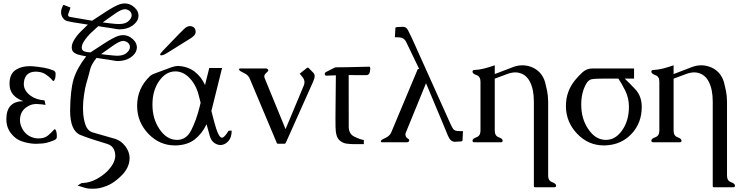

<svg xmlns="http://www.w3.org/2000/svg" viewBox="-20 -852 4449 1150"><path d="M195.8 9.3Q165 9.3 128.4 -0.2Q91.8 -9.8 71.3 -27.3Q18.6 -70.8 18.1 -134.8V-138.7Q18.1 -245.1 119.6 -246.1Q37.6 -275.4 37.1 -347.7V-350.6Q37.1 -411.1 76.7 -435.1Q110.4 -455.6 157.7 -455.6Q166.5 -455.6 175.3 -455.1Q210.4 -452.1 242.4 -446.5Q274.4 -440.9 298.3 -430.7Q311.5 -425.3 313 -413.6V-408.7Q313 -389.6 309.6 -379.9Q304.7 -366.7 299.8 -366.7Q297.9 -366.7 295.9 -368.7Q292.5 -372.6 284.7 -381.3Q271 -395.5 250.2 -408.7Q229.5 -421.9 195.3 -422.9H193.8Q157.7 -422.9 139.2 -401.4Q123 -381.3 122.6 -349.1Q122.6 -307.6 164.6 -277.8Q198.2 -253.9 246.6 -251L252.9 -223.6Q228.5 -228 201.2 -229H197.8Q171.9 -229 151.4 -217.8Q114.7 -198.7 104 -163.6Q99.6 -148.4 99.6 -133.3Q99.6 -113.3 107.9 -92.8Q127 -47.4 170.4 -30.3Q187.5 -23.4 205.1 -22.9H210.9Q246.6 -22.9 267.6 -40.5Q289.6 -59.1 303.2 -75.2Q305.7 -78.1 308.1 -78.1Q314 -78.1 318.8 -57.6Q320.3 -49.3 320.3 -36.6V-29.8Q318.8 -18.6 305.7 -12.7Q281.7 -2.4 259 3.2Q236.3 8.8 195.8 9.3Z M506.3 -704.6 418.9 -718.3Q400.9 -721.2 384.3 -725.3Q367.7 -729.5 357.9 -742.7Q345.7 -759.3 345.7 -778.8Q345.7 -799.3 359.9 -823.2L401.9 -807.1Q398.4 -793.5 390.6 -773.4Q387.7 -767.1 387.7 -762.7Q387.7 -752.4 400.4 -750.5L531.7 -728Q556.6 -744.6 613 -781Q669.4 -817.4 697.8 -826.7Q712.9 -831.5 727.1 -831.5Q750.5 -831.5 771.5 -818.4Q804.7 -796.4 809.1 -765.6Q809.6 -761.7 809.6 -757.8Q809.6 -731 786.1 -709Q759.3 -683.1 717.3 -677.7Q707 -676.3 697.3 -676.3Q685.1 -676.3 673.8 -678.7Q653.3 -682.1 635.7 -685.1Q624 -686.5 604.5 -689.5Q585 -692.4 568.8 -695.3Q554.2 -683.1 527.3 -657.5Q500.5 -631.8 483.9 -606Q469.7 -584.5 469.7 -567.4Q469.7 -563.5 470.7 -559.6Q474.6 -539.6 522 -538.1Q546.4 -554.7 603 -591.1Q659.7 -627.4 687.5 -636.7Q702.6 -641.6 717.3 -641.6Q740.7 -641.6 761.7 -628.4Q794.9 -606.4 799.3 -575.7Q799.8 -571.8 799.8 -567.9Q799.8 -541 776.4 -519Q749 -493.2 707 -487.8Q697.3 -486.3 687.5 -486.3Q675.3 -486.3 664.1 -488.8Q643.6 -492.2 626 -495.1Q613.8 -496.6 594.2 -499.5Q574.7 -502.4 558.6 -505.4Q527.3 -466.8 520.3 -437.3Q513.2 -407.7 496.6 -350.6Q489.3 -326.7 482.9 -281.2Q477.1 -243.2 477.1 -204.1Q477.1 -196.8 477.5 -189.5Q478.5 -143.1 491.7 -105Q504.9 -66.9 537.6 -58.1L670.9 -20Q705.6 -8.8 730.5 23.7Q755.4 56.2 756.3 92.8V93.8Q756.3 148.9 711.9 195.3Q683.6 224.6 652.1 244.6Q620.6 264.6 575.2 274.9Q558.6 278.3 534.7 278.3Q525.4 278.3 514.6 277.8Q502 276.9 488.8 272.9L444.3 259.3L469.7 244.1H478Q520.5 241.2 558.1 220.7Q595.7 200.2 623 173.3Q664.6 130.4 669.9 89.8Q670.4 85 670.4 79.6Q670.4 60.5 661.6 41.5Q650.4 18.1 620.1 9.3Q524.9 -18.6 462.4 -43.2Q399.9 -67.9 399.9 -190.4Q401.4 -310.5 420.4 -376Q439.5 -441.4 496.1 -514.6L468.3 -520Q418.9 -529.3 412.1 -553.2Q409.7 -561 409.7 -568.8Q409.7 -586.4 419.9 -605.5Q434.6 -633.3 461.2 -660.4Q487.8 -687.5 506.3 -704.6ZM595.2 -717.8Q616.2 -714.4 669.9 -709Q681.6 -708 691.9 -708Q728 -708 746.1 -722.7Q768.6 -741.2 768.6 -759.8Q768.6 -764.2 767.6 -769Q760.7 -792 731.4 -796.9H728Q705.6 -796.9 661.1 -764.6Q612.3 -729 595.2 -717.8ZM585.4 -527.8Q606.4 -524.4 659.7 -519.5Q670.9 -518.1 680.7 -518.1Q717.8 -518.1 736.3 -533.2Q758.3 -551.3 758.3 -569.8Q758.3 -574.2 757.3 -579.1Q750.5 -602.1 721.2 -606.9H717.8Q695.8 -606.9 651.4 -574.7Q602.5 -539.1 585.4 -527.8Z M978.5 -533.2Q958 -520.5 945.8 -520.5Q944.3 -520.5 943.4 -521Q939 -521.5 939 -524.4Q939 -531.2 956.1 -548.8L1012.7 -607.4Q1024.4 -619.1 1054.9 -651.1Q1085.4 -683.1 1097.2 -689.9Q1106.9 -695.8 1117.2 -695.8Q1125 -695.8 1133.3 -692.4Q1151.9 -684.6 1151.9 -661.6Q1151.9 -648.4 1141.8 -638.4Q1131.8 -628.4 1122.1 -622.6ZM1045.9 -457Q1105 -454.1 1145.5 -423.1Q1186 -392.1 1208 -342.8Q1215.3 -372.1 1221.4 -396.7Q1227.5 -421.4 1233.4 -444.8H1310.1Q1299.3 -401.4 1288.8 -358.9Q1278.3 -316.4 1252.4 -212.4Q1248.5 -195.8 1246.1 -188Q1254.4 -155.8 1261.2 -128.9Q1268.1 -102.1 1274.4 -83Q1292.5 -27.3 1309.6 -27.3H1310.1Q1324.2 -27.8 1349.1 -68.8L1367.7 -69.8Q1367.7 -29.8 1349.1 -8.3Q1330.6 13.2 1307.1 16.1Q1303.7 16.6 1300.8 16.6Q1282.2 16.6 1264.2 4.4Q1243.2 -9.8 1235.4 -42Q1231.4 -56.6 1226.8 -73Q1222.2 -89.4 1217.3 -107.9Q1190.4 -51.8 1147.2 -17.6Q1104 16.6 1034.7 19H1028.3Q936 19 869.6 -49.8Q801.3 -120.6 801.3 -217.8V-219.2Q801.8 -324.7 879.9 -397.5Q889.2 -405.8 907 -412.1Q924.8 -418.5 960 -431.6Q980.5 -439.5 1005.9 -448.7Q1029.8 -457 1044.4 -457ZM1181.6 -236.8Q1177.2 -253.4 1173.1 -270Q1168.9 -286.6 1164.6 -301.3Q1147 -353.5 1112.8 -387.5Q1078.6 -421.4 1036.1 -424.3H1030.3Q974.6 -424.3 935.1 -369.6Q893.1 -311.5 893.1 -226.6V-224.6Q893.1 -141.1 934.6 -79.6Q976.1 -17.1 1035.2 -14.2H1041.5Q1095.7 -14.2 1125 -71.3Q1155.8 -131.3 1175.8 -212.4Q1179.7 -229 1181.6 -236.8Z M1565.9 -382.3 1690.4 -78.6 1799.8 -340.3Q1803.7 -350.1 1803.7 -359.4Q1803.7 -376.5 1790.5 -392.1L1774.9 -410.6L1817.4 -444.3Q1819.8 -446.8 1822.8 -446.8Q1826.2 -446.8 1830.1 -443.4L1856.4 -416.5Q1864.7 -407.7 1864.7 -395.5Q1864.7 -388.2 1861.8 -379.9Q1854 -357.4 1839.4 -326.7L1693.8 -1Q1691.4 3.9 1689 6.8Q1687 8.8 1684.1 8.8H1643.6Q1641.1 8.8 1638.7 6.3Q1637.2 4.4 1631.8 -10.3L1476.6 -379.4Q1468.8 -397.9 1453.1 -408.2Q1442.9 -414.6 1433.6 -418.7Q1424.3 -422.9 1418.5 -427.2Q1414.1 -429.7 1413.1 -433.1Q1411.6 -435.1 1411.6 -437Q1411.6 -438 1412.6 -439.5Q1414.1 -441.9 1418 -441.9H1573.7Q1577.6 -441.9 1581.1 -439.5Q1584.5 -437 1586.4 -433.1Q1586.9 -431.6 1586.9 -430.7Q1586.9 -426.3 1582 -422.4Q1566.4 -408.2 1564.9 -403.3Q1563 -399.4 1563 -395Q1563 -389.2 1565.9 -382.3Z M2068.4 -402.3 2068.8 -92.8Q2068.8 -49.8 2103.3 -33Q2137.7 -16.1 2159.2 -13.7V11.2H2093.3Q2074.7 10.7 2054.4 8.1Q2034.2 5.4 2014.6 -10.7Q1990.2 -31.2 1989.7 -92.3Q1989.3 -118.7 1989.3 -142.1Q1989.3 -173.3 1989.7 -199.7L1991.7 -400.9Q1955.6 -399.9 1937.5 -398.9H1935.1Q1925.8 -398.9 1925.3 -408.2V-409.2Q1925.3 -417 1934.1 -421.4Q1943.4 -425.3 1973.6 -441.4Q1979.5 -444.3 1981.9 -445.8Q1987.8 -448.7 1991.7 -448.7L2069.8 -449.7L2190.4 -452.6H2190.9Q2197.8 -452.6 2197.8 -440.4Q2197.8 -434.1 2195.8 -423.8Q2191.9 -401.9 2174.3 -401.9Z M2729 -66.9 2752.9 -66.4 2750.5 -13.7Q2750.5 -5.9 2741.7 -4.9L2705.1 -2.9H2703.1Q2677.7 -2.9 2662.6 -40Q2647 -78.1 2638.2 -99.1L2531.7 -353.5L2411.1 -58.6Q2408.2 -51.8 2408.2 -45.9Q2408.2 -42 2409.7 -38.1Q2413.6 -26.9 2423.8 -21.5Q2431.2 -17.1 2431.2 -12.2Q2431.2 -10.3 2430.7 -8.8Q2426.8 0 2418.5 0H2266.6Q2260.7 0 2260.7 -3.9Q2260.7 -5.9 2262.2 -8.8Q2264.6 -15.1 2277.1 -20.3Q2289.6 -25.4 2301.3 -33.2Q2316.9 -43.5 2324.2 -61L2474.6 -419.9Q2480 -434.6 2481.4 -436.5Q2483.4 -439 2490.7 -439L2412.6 -601.1Q2399.4 -627.4 2368.7 -628.4L2345.2 -628.9L2348.1 -681.6V-683.1Q2348.1 -688.5 2356.9 -689.9L2393.6 -691.4H2394.5Q2412.6 -691.4 2423.3 -671.9Q2434.1 -651.4 2448.2 -621.1L2676.8 -112.8Q2686 -92.8 2694.3 -79.8Q2702.6 -66.9 2729 -66.9Z M2943.4 -408.7 2954.6 -412.6 3052.7 -450.2Q3081.1 -460.9 3108.9 -460.9Q3140.6 -460.9 3170.9 -447.3Q3228 -420.9 3245.6 -356.9Q3251 -336.4 3256.8 -308.3Q3262.7 -280.3 3263.2 -243.7V200.2Q3263.2 230.5 3287.1 239Q3311 247.6 3311 259.8Q3311 269.5 3300.8 269.5H3185.5Q3177.7 269.5 3177.7 263.7V-243.7Q3177.7 -316.9 3153.8 -362.8Q3132.3 -404.3 3091.8 -415Q3080.6 -418.5 3066.9 -418.5Q3055.7 -418.5 3043.5 -416Q3030.3 -413.6 3018.3 -408.7Q3006.3 -403.8 2993.2 -399.4L2955.1 -385.3L2943.4 -380.9V-69.3Q2943.4 -38.6 2967 -30Q2990.7 -21.5 2990.7 -9.8Q2990.7 0 2981 0H2820.3Q2810.1 0 2810.1 -9.8Q2810.1 -21.5 2834 -30Q2857.9 -38.6 2857.9 -69.3V-362.8Q2857.9 -393.6 2834 -402.1Q2810.1 -410.6 2810.1 -422.4Q2810.1 -432.6 2820.3 -432.6Q2851.6 -434.1 2882.1 -442.1Q2912.6 -450.2 2943.4 -460.9Z M3599.6 -381.3Q3541 -381.3 3522.2 -377Q3503.4 -372.6 3489.7 -347.7Q3461.4 -295.9 3461.4 -226.6V-224.6Q3461.4 -141.1 3502.9 -79.6Q3544.4 -17.1 3603.5 -14.2H3609.9Q3665 -14.2 3704.6 -68.8Q3746.6 -126.5 3747.1 -211.4Q3747.1 -264.2 3724.9 -309.3Q3702.6 -354.5 3683.6 -381.3ZM3777.8 -441.9V-381.3H3721.7Q3751 -354 3786.4 -315.9Q3821.8 -277.8 3823.7 -217.3V-210Q3823.7 -116.2 3763.7 -51.3Q3701.2 16.1 3603 19H3596.7Q3504.4 19 3438 -49.8Q3369.6 -120.6 3369.6 -217.8V-219.2Q3370.1 -304.2 3423.3 -370.6Q3442.9 -395 3468.3 -418.5Q3493.7 -441.9 3528.3 -441.9Z M4014.6 -408.7 4025.9 -412.6 4124 -450.2Q4152.3 -460.9 4180.2 -460.9Q4211.9 -460.9 4242.2 -447.3Q4299.3 -420.9 4316.9 -356.9Q4322.3 -336.4 4328.1 -308.3Q4334 -280.3 4334.5 -243.7V200.2Q4334.5 230.5 4358.4 239Q4382.3 247.6 4382.3 259.8Q4382.3 269.5 4372.1 269.5H4256.8Q4249 269.5 4249 263.7V-243.7Q4249 -316.9 4225.1 -362.8Q4203.6 -404.3 4163.1 -415Q4151.9 -418.5 4138.2 -418.5Q4127 -418.5 4114.7 -416Q4101.6 -413.6 4089.6 -408.7Q4077.6 -403.8 4064.5 -399.4L4026.4 -385.3L4014.6 -380.9V-69.3Q4014.6 -38.6 4038.3 -30Q4062 -21.5 4062 -9.8Q4062 0 4052.2 0H3891.6Q3881.3 0 3881.3 -9.8Q3881.3 -21.5 3905.3 -30Q3929.2 -38.6 3929.2 -69.3V-362.8Q3929.2 -393.6 3905.3 -402.1Q3881.3 -410.6 3881.3 -422.4Q3881.3 -432.6 3891.6 -432.6Q3922.9 -434.1 3953.4 -442.1Q3983.9 -450.2 4014.6 -460.9Z"/></svg>

Font: Caudex
Style: Regular
Weight: 400
Version: Version 1.01